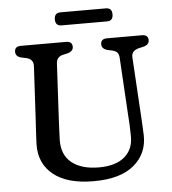

<svg xmlns="http://www.w3.org/2000/svg" viewBox="-58 -905 872 975"><g transform="rotate(-5 378.0 -417.5)"><path d="M584 -292 566 -596Q565 -614.5 556.5 -623.2Q548 -632 531 -636L509 -640.5Q478.5 -648.5 478.5 -672Q478.5 -700 510.5 -700H688.5Q720.5 -700 720.5 -672Q720.5 -649 690 -641L668 -636Q628 -626.5 630.5 -592L648.5 -292.5Q650 -267.5 651.2 -243.8Q652.5 -220 653.5 -194.5Q656.5 -101.5 587.2 -42.2Q518 17 380.5 17Q246.5 17 175.8 -39.8Q105 -96.5 107 -195Q107.5 -210.5 108.8 -234.5Q110 -258.5 111.5 -283Q113 -307.5 114 -324L128.5 -592Q130 -628 92 -636L70 -640.5Q39.5 -647.5 39.5 -672Q39.5 -700 71 -700H301.5Q333.5 -700 333.5 -672Q333.5 -649 302.5 -641L280.5 -636Q247.5 -628.5 246 -594L231.5 -323Q229.5 -288.5 228.5 -260.5Q227.5 -232.5 226.5 -209Q224.5 -130.5 274.5 -90.5Q324.5 -50.5 413 -50.5Q499.5 -50.5 545.2 -90.2Q591 -130 588 -201Q587.5 -233.5 586.5 -253.8Q585.5 -274 584 -292ZM255 -818.5Q255 -852 286.5 -852H518Q549 -852 549 -819Q549 -785.5 518 -785.5H286.5Q255 -785.5 255 -818.5Z"/></g></svg>

Font: Fraunces 9pt S100
Style: Regular
Weight: 400
Version: Version 1.000; ttfautohint (v1.8.3)